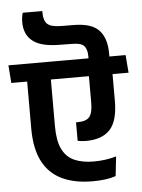

<svg xmlns="http://www.w3.org/2000/svg" viewBox="-82 -953 746 1008"><g transform="rotate(-5 290.5 -449.0)"><path d="M179.5 -896Q179.5 -897 179.5 -901.5Q179.5 -906 179.5 -906.5H76.5Q73 -895 71.2 -882.5Q69.5 -870 69.5 -857Q69.5 -792 113 -757.5Q156.5 -723 250.5 -722L322 -721Q367.5 -721 383.5 -703.5Q399.5 -686 399.5 -649.5V-618.5H509.5V-655Q509.5 -734.5 470.5 -776.5Q431.5 -818.5 337 -819L271 -819.5Q218.5 -820 199.2 -837.5Q180 -855 179.5 -896ZM-15.5 -544.5H602.5L595 -638H-22.5ZM193 -297.5V-575.5H68V-296Q68 -190.5 102.8 -123.5Q137.5 -56.5 204 -24.8Q270.5 7 366 7Q401.5 7 432 3Q462.5 -1 487.5 -9.5L499 -112.5Q473 -104.5 442 -100.2Q411 -96 381 -96Q319 -96 277 -115.2Q235 -134.5 214 -178.5Q193 -222.5 193 -297.5ZM518 -404V-572H393.5V-406.5Q393.5 -350.5 375.8 -329.8Q358 -309 314 -309Q312 -309 309.2 -309Q306.5 -309 305 -309V-211.5Q314 -209.5 326 -208.2Q338 -207 348.5 -207Q434 -207 476 -252.8Q518 -298.5 518 -404Z"/></g></svg>

Font: Anek Devanagari Medium SemiBold
Style: Regular
Weight: 600
Version: Version 1.003